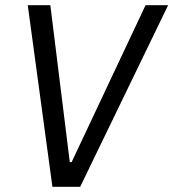

<svg xmlns="http://www.w3.org/2000/svg" viewBox="-20 -720 668 740"><path d="M182 0H289L628 -700H541L256 -95H249L174 -700H87Z"/></svg>

Font: Fixel Text 20240404
Style: Italic
Weight: 400
Width: 4
Italic angle: -10°
Designer: AlfaBravo + MacPaw
Foundry: Kyrylo Tkachov, Marchela Mozhyna, Serhii Makarenko, Maria Weinstein, Zakhar Kryvoshyya
Version: Version 1.211;Glyphs 3.2 (3225)